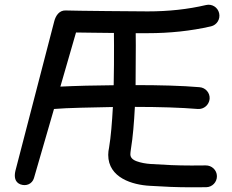

<svg xmlns="http://www.w3.org/2000/svg" viewBox="-20 -737 977 809"><path d="M903.3 -681.6C897.5 -706.5 873 -721.7 848.1 -715.8C771.5 -697.8 689.9 -689 602.5 -689C571.3 -689 287.6 -691.4 257.3 -692.9C230.5 -694.3 214.8 -671.9 208.5 -647L44.9 -17.1C39.1 7.8 42.5 30.3 65.4 39.6C90.8 49.3 115.7 37.6 123 13.7L207.5 -277.8C262.2 -282.7 369.1 -284.2 455.6 -286.1C452.1 -221.2 447.3 -161.1 439.5 -114.7C437.5 -104.5 436 -95.7 436 -84.5C436 12.7 539.1 42 610.8 45.9C672.9 49.8 724.1 52.2 787.1 52.2C808.1 52.2 828.1 52.2 849.1 51.8C874.5 51.3 894.5 30.3 894 4.9C893.6 -20.5 872.1 -40.5 846.7 -40C826.7 -39.6 808.1 -39.6 787.1 -39.6C724.1 -39.6 679.7 -42 616.2 -45.9C593.3 -47.4 572.8 -51.3 555.7 -57.6C538.1 -64 529.3 -73.7 529.3 -86.9C529.3 -92.3 530.3 -99.6 531.7 -109.4C540 -159.7 544.9 -220.7 548.3 -286.6H551.3C648.4 -286.6 743.7 -283.7 813.5 -277.8C838.9 -275.9 860.8 -294.9 863.3 -320.3C865.2 -345.7 846.2 -367.7 820.8 -369.6C747.1 -376 650.4 -378.4 551.3 -378.4C551.8 -435.5 552.2 -493.7 552.2 -546.4C552.2 -564 552.2 -581.5 551.8 -597.2H602.5C694.8 -597.2 783.7 -606.4 869.1 -626C894 -631.8 909.2 -656.7 903.3 -681.6ZM300.3 -600.1C319.3 -599.6 343.8 -599.6 372.6 -599.1C401.4 -598.6 430.7 -598.1 460 -598.1C460.4 -582 460.4 -564.5 460.4 -546.4C460.4 -494.1 460.4 -436 459 -377.9C421.4 -377.4 382.3 -377 341.8 -376C301.3 -375 265.6 -373.5 234.4 -372.1Z"/></svg>

Font: Mikhak Medium
Style: Regular
Weight: 500
Designer: Amin Abedi
Version: Version 3.2